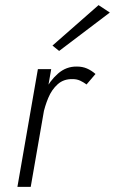

<svg xmlns="http://www.w3.org/2000/svg" viewBox="-20 -730 449 750"><path d="M180 -460H128L48 0H100ZM318 -400 353 -441Q337 -455 319.5 -462.5Q302 -470 281 -470Q239 -471 206.5 -442.5Q174 -414 153 -371Q132 -328 124 -281H148Q155 -315 168.5 -347.5Q182 -380 205.5 -401Q229 -422 264 -421Q280 -421 293 -415Q306 -409 318 -400ZM409 -681 365 -710 185 -552 211 -531Z"/></svg>

Font: Jost Light
Style: Italic
Weight: 300
Italic angle: -5°
Version: Version 3.710